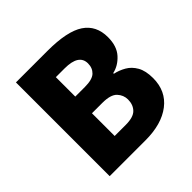

<svg xmlns="http://www.w3.org/2000/svg" viewBox="-183 -874 1034 1034"><g transform="rotate(-45 334.5 -357.0)"><path d="M321 -714Q471 -714 537.5 -669.5Q604 -625 604 -536Q604 -467 568.5 -428Q533 -389 487 -379V-374Q520 -367 550.5 -349.5Q581 -332 600.5 -298Q620 -264 620 -208Q620 -110 548.5 -55Q477 0 354 0H81V-714ZM326 -434Q383 -434 405.5 -455.5Q428 -477 428 -512Q428 -582 320 -582H253V-434ZM253 -307V-134H337Q396 -134 419.5 -158.5Q443 -183 443 -222Q443 -256 419 -281.5Q395 -307 332 -307Z"/></g></svg>

Font: Noto Sans Meetei Mayek ExtraBold
Style: Regular
Weight: 800
Designer: Monotype Design Team and Neelakash Kshetrimayum
Foundry: Monotype Imaging Inc.
Version: Version 2.002; ttfautohint (v1.8.4.7-5d5b)